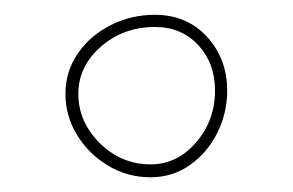

<svg xmlns="http://www.w3.org/2000/svg" viewBox="-20 -321 400 262"><path d="M69.3 -192.9Q69.3 -223.6 86.2 -248Q103 -272.5 130.9 -286.6Q158.7 -300.8 191.4 -300.8Q234.9 -300.8 262.5 -270.8Q290 -240.7 290 -197.3Q290 -166.5 276.4 -139.4Q262.7 -112.3 239 -95.7Q215.3 -79.1 185.5 -79.1Q153.8 -79.1 127.4 -95Q101.1 -110.8 85.2 -136.7Q69.3 -162.6 69.3 -192.9ZM86.9 -192.9Q86.9 -154.8 116.2 -125.7Q145.5 -96.7 185.5 -96.7Q221.7 -96.7 247.6 -126.7Q273.4 -156.7 273.4 -197.3Q273.4 -234.9 250.5 -259.5Q227.5 -284.2 191.4 -284.2Q148.4 -284.2 117.7 -257.3Q86.9 -230.5 86.9 -192.9Z"/></svg>

Font: Mikhak-DS1-FD Thin
Style: Regular
Weight: 100
Designer: Amin Abedi
Version: Version 3.2